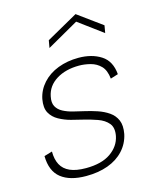

<svg xmlns="http://www.w3.org/2000/svg" viewBox="-108 -770 680 849"><g transform="rotate(-15 232.5 -345.0)"><path d="M62 -137Q62 -101 75 -76.5Q88 -52 116 -39.5Q144 -27 189 -27Q261 -27 302.5 -56Q344 -85 353 -130Q360 -167 343 -187.5Q326 -208 295 -219Q264 -230 230 -238Q208 -243 179.5 -250.5Q151 -258 125.5 -272Q100 -286 87 -309.5Q74 -333 81 -372Q89 -412 117 -443Q145 -474 188 -490.5Q231 -507 282 -507Q343 -507 385 -480Q427 -453 432 -392L397 -381Q393 -420 374 -439.5Q355 -459 328 -466Q301 -473 276 -473Q214 -473 171.5 -446.5Q129 -420 120 -374Q114 -346 123.5 -328.5Q133 -311 153 -300.5Q173 -290 197.5 -284Q222 -278 248 -272Q275 -266 303.5 -256.5Q332 -247 354.5 -231.5Q377 -216 387.5 -191.5Q398 -167 391 -129Q382 -87 353.5 -56Q325 -25 281 -9Q237 7 181 7Q107 7 66.5 -25Q26 -57 25 -126ZM425 -582 314 -664 170 -582 176 -616 320 -697 431 -616Z"/></g></svg>

Font: Albert Sans ExtraLight
Style: Italic
Weight: 250
Italic angle: -11.25°
Designer: Andreas Rasmussen
Foundry: a.Foundry
Version: Version 1.025